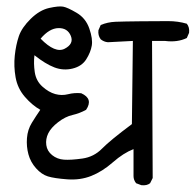

<svg xmlns="http://www.w3.org/2000/svg" viewBox="-20 -627 602 591"><path d="M415 -57 399 -63Q391 -73 391 -85V-168Q360 -156 327.5 -127.5Q295 -99 261 -85.5Q227 -72 187 -75Q147 -78 127.5 -84Q108 -90 91 -109Q74 -128 67.5 -152Q61 -176 63 -202Q65 -228 78 -249Q91 -270 104 -289Q79 -303 56.5 -329Q34 -355 28 -389Q22 -423 25.5 -456Q29 -489 38 -515.5Q47 -542 74.5 -569Q102 -596 131.5 -602.5Q161 -609 174.5 -606.5Q188 -604 216 -587.5Q244 -571 255 -539Q266 -507 262.5 -486.5Q259 -466 245.5 -444.5Q232 -423 203.5 -416Q175 -409 147.5 -419.5Q120 -430 86 -457Q83 -432 87 -405Q91 -378 110.5 -360.5Q130 -343 150 -337.5Q170 -332 189.5 -337Q209 -342 230 -340Q268 -323 245 -289Q225 -278 203 -273Q181 -268 159 -251Q137 -234 128.5 -216.5Q120 -199 122.5 -180.5Q125 -162 140.5 -149.5Q156 -137 177 -135.5Q198 -134 233.5 -139Q269 -144 294 -169.5Q319 -195 386 -245L389 -501L312 -497Q300 -498 290 -506Q281 -518 283 -534L290 -550Q311 -559 336 -560Q361 -561 414 -561.5Q467 -562 497.5 -562Q528 -562 555 -554Q564 -543 562 -526L555 -510Q526 -496 488 -501H448L450 -79L442 -63Q432 -55 415 -57ZM105 -508Q150 -462 179 -477Q208 -492 198 -516.5Q188 -541 160 -540.5Q132 -540 105 -508Z"/></svg>

Font: NaniFont Regular
Style: Regular
Weight: 400
Designer: Nanigashitei
Version: Version 1.036